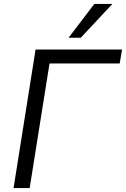

<svg xmlns="http://www.w3.org/2000/svg" viewBox="-20 -957 641 977"><path d="M49 0 161 -705H601L589 -634H232L131 0ZM329 -765 460 -937H552L391 -765Z"/></svg>

Font: Nunito Sans
Style: Italic
Weight: 400
Italic angle: -9°
Designer: Vernon Adams
Foundry: Vernon Adams
Version: Version 3.006; ttfautohint (v1.8.3)